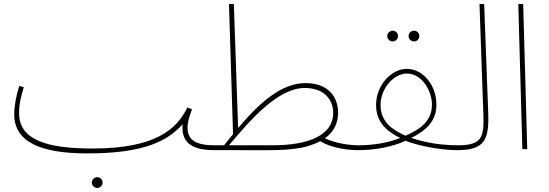

<svg xmlns="http://www.w3.org/2000/svg" viewBox="-20 -734 2700 945"><path d="M410 21C698 21 805 -43 879 -122C871 -41 915 5 1032 5C1040 5 1046 -2 1046 -8C1046 -14 1043 -19 1035 -19C932 -19 903 -53 903 -107C903 -129 910 -157 925 -196L902 -205C851 -98 744 -3 436 -3C204 -3 74 -48 74 -177C74 -225 85 -266 97 -305L75 -311C61 -269 50 -215 50 -172C50 -36 178 21 410 21ZM459 191C473 191 485 179 485 165C485 150 473 138 459 138C444 138 432 150 432 165C432 179 444 191 459 191Z M1032 5H1137C1306 5 1411 10 1496 -15C1519 -22 1539 -30 1556 -39C1615 -3 1700 5 1742 5C1750 5 1756 -2 1756 -8C1756 -14 1753 -19 1745 -19C1705 -19 1640 -26 1579 -53C1625 -86 1644 -130 1644 -179C1644 -256 1597 -325 1483 -325C1368 -325 1261 -233 1152 -104L1131 -714H1107L1127 -74C1112 -56 1098 -38 1083 -19H1036ZM1480 -301C1574 -301 1620 -245 1620 -178C1620 -72 1506 -19 1323 -19H1107C1213 -145 1348 -301 1480 -301Z M2018 -530C2032 -530 2044 -542 2044 -556C2044 -571 2032 -583 2018 -583C2003 -583 1991 -571 1991 -556C1991 -542 2003 -530 2018 -530ZM1913 -530C1927 -530 1939 -542 1939 -556C1939 -571 1927 -583 1913 -583C1898 -583 1886 -571 1886 -556C1886 -542 1898 -530 1913 -530ZM1742 5C1825 5 1908 -10 1976 -41C2043 -15 2151 5 2231 5C2239 5 2245 -2 2245 -8C2245 -14 2242 -19 2234 -19C2122 -19 2049 -41 2004 -55C2078 -93 2128 -137 2128 -220C2128 -311 2065 -395 1982 -395C1907 -395 1831 -316 1831 -217C1831 -122 1899 -80 1950 -55C1890 -31 1817 -19 1746 -19ZM1853 -217C1853 -302 1921 -372 1982 -372C2061 -372 2106 -281 2106 -220C2106 -140 2053 -100 1976 -66C1913 -94 1853 -133 1853 -217Z M2231 5C2363 5 2388 -44 2383 -177L2363 -714H2340L2359 -175C2363 -60 2354 -19 2235 -19Z M2551 0H2575L2555 -714H2531Z"/></svg>

Font: Noto Sans Arabic UI Th
Style: Regular
Weight: 100
Designer: Monotype Design Team, Nadine Chahine and Nizar Qandah
Foundry: Monotype Imaging Inc.
Version: Version 2.010